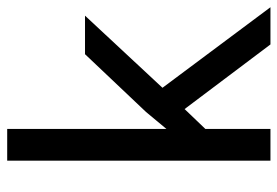

<svg xmlns="http://www.w3.org/2000/svg" viewBox="-142 -648 790 547"><g transform="rotate(-90 253.5 -375.0)"><path d="M215.8 -244.6 159.2 -185.5V0H68.8V-750H159.2V-296.4L207.5 -354.5L372.1 -528.3H481.9L276.4 -307.6L505.9 0H399.9Z"/></g></svg>

Font: Noboto
Style: Regular
Weight: 400
Designer: Google
Version: Version 2.001101; 2014